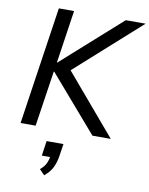

<svg xmlns="http://www.w3.org/2000/svg" viewBox="-105 -794 899 1155"><g transform="rotate(10 344.5 -217.0)"><path d="M52 0 159 -719H252L204 -396H206L568 -719H689L268 -342L269 -393L603 0H491L198 -339H195L144 0ZM246 285 215 253Q241 231 251 208.5Q261 186 265 159L282 171H212L225 80H328L317 152Q311 194 295 226.5Q279 259 246 285Z"/></g></svg>

Font: Nunitoga
Style: Medium Italic
Weight: 500
Italic angle: -9°
Designer: Vernon Adams
Foundry: Vernon Adams
Version: Version 1.0